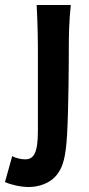

<svg xmlns="http://www.w3.org/2000/svg" viewBox="-89 -520 358 770"><path d="M63 4C63 93 47 119 12 119C-4 119 -27 114 -40 106L-69 210C-46 221 -5 230 26 230C64 230 113 217 142 177C165 146 175 105 180 20C186 -85 187 -270 187 -331C187 -374 188 -439 195 -500H58C62 -425 63 -365 63 -294Z"/></svg>

Font: CantoraOne
Style: Regular
Weight: 400
Designer: Pablo Impallari, Rodrigo Fuenzalida
Foundry: Pablo Impallari
Version: Version 1.001